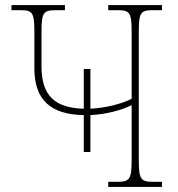

<svg xmlns="http://www.w3.org/2000/svg" viewBox="-20 -734 700 754"><path d="M309 -137H335V-282C397 -285 456 -301 497 -321V-108C497 -31 490 -20 441 -20H405V0H616V-20H580C532 -20 525 -31 525 -108V-606C525 -683 531 -694 579 -694H616V-714H405V-694H442C491 -694 497 -683 497 -606V-346C453 -324 391 -310 335 -307V-463H309V-307C197 -310 143 -357 143 -473V-606C143 -683 149 -694 198 -694H235V-714H25V-694H61C109 -694 115 -683 115 -606V-465C115 -340 181 -284 309 -282Z"/></svg>

Font: Noto Serif SemiCondensed Thin
Style: Regular
Weight: 100
Width: 4
Designer: Monotype Design Team
Foundry: Monotype Imaging Inc.
Version: Version 2.015